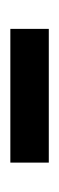

<svg xmlns="http://www.w3.org/2000/svg" viewBox="109 -422 115 373"><g transform="rotate(-90 166.5 -235.5)"><path d="M37.1 -198.2V-272.9H296.9V-198.2Z"/></g></svg>

Font: Tinos
Style: Regular
Weight: 400
Designer: Steve Matteson
Foundry: Monotype Imaging Inc.
Version: Version 1.23